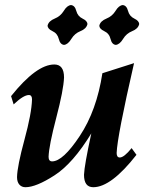

<svg xmlns="http://www.w3.org/2000/svg" viewBox="-20 -741 621 770"><path d="M354 9.8Q316.9 9.8 316.9 -40Q318.4 -78.1 346.2 -206.1Q272.9 -85.9 199 -38.1Q125 9.8 82 9.8Q66.9 9.8 57.6 -0.7Q48.3 -11.2 48.3 -30.8Q49.3 -74.7 78.1 -180.7Q106.9 -286.6 108.4 -342.3Q108.4 -359.9 95.7 -359.9Q74.2 -359.9 34.7 -322.3L24.4 -355.5Q126 -482.4 197.8 -482.4Q236.8 -482.4 236.8 -430.2Q234.9 -380.4 205.6 -268.6Q176.3 -156.7 174.8 -112.3Q174.8 -93.8 189 -93.8Q232.4 -93.8 300 -195.8Q367.7 -297.9 390.6 -447.3L517.6 -487.8Q450.2 -194.3 447.8 -127.4Q447.8 -109.4 460.4 -109.4Q477.5 -109.4 507.8 -147L527.3 -120.1Q425.8 9.8 354 9.8ZM236.8 -561Q221.2 -562.5 215.8 -584.7Q210.4 -606.9 190.7 -616Q170.9 -625 170.9 -638.7Q175.3 -656.7 199 -666.3Q222.7 -675.8 235.8 -697.5Q249 -719.2 264.6 -720.7Q280.3 -719.2 285.9 -697.5Q291.5 -675.8 311 -666.5Q330.6 -657.2 330.6 -644Q326.2 -625.5 302.7 -616.2Q279.3 -606.9 265.9 -584.7Q252.4 -562.5 236.8 -561ZM444.3 -561Q428.7 -562.5 423.3 -584.7Q418 -606.9 398.2 -616Q378.4 -625 378.4 -638.7Q382.8 -656.7 406.5 -666.3Q430.2 -675.8 443.4 -697.5Q456.5 -719.2 472.2 -720.7Q487.8 -719.2 493.4 -697.5Q499 -675.8 518.6 -666.5Q538.1 -657.2 538.1 -644Q533.7 -625.5 510.3 -616.2Q486.8 -606.9 473.4 -584.7Q460 -562.5 444.3 -561Z"/></svg>

Font: Kelvinch
Style: Bold Italic
Weight: 700
Italic angle: -10°
Designer: Paul James Miller
Foundry: High-Logic / Made with FontCreator
Version: Version 3.30 September 23, 2016